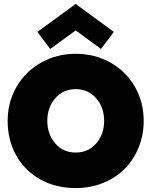

<svg xmlns="http://www.w3.org/2000/svg" viewBox="-20 -946 796 978"><path d="M236 -696.5 170.5 -783.5 365.5 -926 560 -783.5 494.5 -696.5 365.5 -791ZM19 -330.5Q19 -425.5 64.2 -503.8Q109.5 -582 189.2 -627Q269 -672 365.5 -672Q463.5 -672 543 -627Q622.5 -582 667.2 -503.8Q712 -425.5 712 -330.5Q712 -259 686.5 -195.8Q661 -132.5 616 -86.8Q571 -41 506 -14.5Q441 12 365.5 12Q262.5 12 183 -33.5Q103.5 -79 61.2 -156.5Q19 -234 19 -330.5ZM365.5 -169Q430 -169 470.2 -215.5Q510.5 -262 510.5 -330.5Q510.5 -398.5 470 -445.2Q429.5 -492 365.5 -492Q301.5 -492 261.2 -445.2Q221 -398.5 221 -330.5Q221 -262.5 261.2 -215.8Q301.5 -169 365.5 -169Z"/></svg>

Font: League Spartan Black
Style: Regular
Weight: 900
Foundry: The League of Moveable Type
Version: Version 2.002